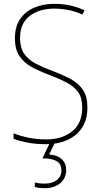

<svg xmlns="http://www.w3.org/2000/svg" viewBox="-20 -744 527 1004"><path d="M437 -182Q437 -118 408.5 -75.5Q380 -33 331.5 -11.5Q283 10 221 10Q167 10 125.5 2Q84 -6 51 -18V-47Q86 -33 129 -24Q172 -15 223 -15Q304 -15 357 -57Q410 -99 410 -182Q410 -231 389.5 -261Q369 -291 330 -311.5Q291 -332 236 -353Q185 -372 145 -394Q105 -416 81.5 -451Q58 -486 58 -544Q58 -604 85 -644Q112 -684 159 -704Q206 -724 265 -724Q349 -724 422 -690L411 -668Q371 -686 333.5 -692.5Q296 -699 263 -699Q187 -699 136 -661Q85 -623 85 -546Q85 -493 107 -462Q129 -431 166.5 -411.5Q204 -392 249 -375Q306 -354 348 -331.5Q390 -309 413.5 -274.5Q437 -240 437 -182ZM326 145Q326 188 295 214Q264 240 215 240Q184 240 162 234V210Q183 216 215 216Q252 216 276.5 198Q301 180 301 146Q301 113 276 98.5Q251 84 202 84L242 0H268L237 64Q280 67 303 88.5Q326 110 326 145Z"/></svg>

Font: Noto Sans Lao UI SemCond Thin
Style: Regular
Weight: 100
Width: 4
Designer: Monotype Design Team
Foundry: Monotype Imaging Inc.
Version: Version 2.000; ttfautohint (v1.8.4.7-5d5b)